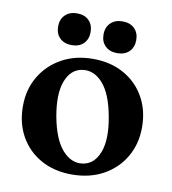

<svg xmlns="http://www.w3.org/2000/svg" viewBox="-76 -706 702 783"><g transform="rotate(10 275.5 -314.5)"><path d="M278 -468.5Q350 -468.5 405.2 -437.8Q460.5 -407 491.2 -352.8Q522 -298.5 522 -227.5Q522 -159 490.5 -105Q459 -51 402.8 -20Q346.5 11 272.5 11Q200 11 145 -19.5Q90 -50 59.2 -104.2Q28.5 -158.5 28.5 -229.5Q28.5 -298 60.2 -352Q92 -406 148 -437.2Q204 -468.5 278 -468.5ZM311.5 -41Q357.5 -49 377.5 -102.5Q397.5 -156 381 -246Q364.5 -339 326.5 -381.8Q288.5 -424.5 240 -416.5Q193.5 -408.5 173.8 -355.2Q154 -302 170 -211.5Q187 -119 225.2 -76Q263.5 -33 311.5 -41ZM181 -508.5Q150 -508.5 131.8 -526.2Q113.5 -544 113.5 -574Q113.5 -604 131.8 -622Q150 -640 181 -640Q212 -640 230 -622Q248 -604 248 -574Q248 -544.5 230 -526.5Q212 -508.5 181 -508.5ZM369 -508.5Q338.5 -508.5 320 -526.2Q301.5 -544 301.5 -574Q301.5 -604 320 -622Q338.5 -640 369 -640Q400.5 -640 418.8 -622Q437 -604 437 -574Q437 -544.5 418.8 -526.5Q400.5 -508.5 369 -508.5Z"/></g></svg>

Font: Fraunces 72pt Soft SemiBold
Style: Regular
Weight: 600
Version: Version 1.000;[b76b70a41]